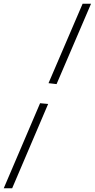

<svg xmlns="http://www.w3.org/2000/svg" viewBox="-20 -772 506 1025"><path d="M282 -323 239 -328 421 -752H466ZM0 233 194 -221 237 -217 45 233Z"/></svg>

Font: Great Vibes
Style: Regular
Weight: 400
Designer: Robert E. Leuschke, Viktoriya Grabowska, Viviana Monsalve, Eben Sorkin
Foundry: Robert E. Leuschke
Version: Version 1.103; ttfautohint (v1.8.4.7-5d5b)